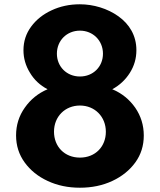

<svg xmlns="http://www.w3.org/2000/svg" viewBox="-20 -860 746 896"><path d="M353 16C408.5 16 459 5.5 504 -15.5C549 -36.5 585 -65.5 611.5 -102C638 -138.5 651 -180.5 651 -227.5C651 -275.5 637.5 -319 611 -357.5C584 -396 548.5 -425 504 -443.5C538 -462 565.5 -487.5 586 -520C606.5 -552.5 616.5 -587.5 616.5 -626C616.5 -694.5 583.5 -747.5 532.5 -784C481.5 -820.5 416 -840 352.5 -840C304.5 -840 260.5 -830.5 221 -812C181 -793.5 149 -768 125.5 -736C101.5 -703.5 89.5 -667 89.5 -625.5C89.5 -588.5 99.5 -553.5 119.5 -521C139 -488 166.5 -462 202 -443.5C158.5 -425 123 -396.5 96 -358C68.5 -319.5 55 -276 55 -228C55 -180.5 68.5 -138.5 95 -102C121.5 -65.5 157 -36.5 202.5 -15.5C247.5 5.5 297.5 16 353 16ZM353 -503C291.5 -503 245.5 -549 245.5 -609.5C245.5 -671 292 -717 353 -717C413.5 -717 460.5 -671 460.5 -609.5C460.5 -549 415 -503 353 -503ZM353 -124.5C281 -124.5 232 -176 232 -245.5C232 -316.5 284 -367.5 353 -367.5C422.5 -367.5 474 -315.5 474 -245C474 -176.5 425.5 -124.5 353 -124.5Z"/></svg>

Font: Spartan
Style: Bold
Weight: 700
Designer: Matt Bailey, Mirko Velimirovic
Foundry: Matt Bailey
Version: Version 1.003